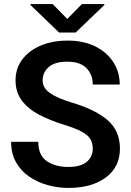

<svg xmlns="http://www.w3.org/2000/svg" viewBox="-20 -922 650 952"><path d="M439.9 -184.6Q439.9 -211.9 428.5 -231.9Q417 -252 385.5 -269Q354 -286.1 293.9 -304.7Q227.5 -325.2 173.8 -353.3Q120.1 -381.3 88.6 -422.9Q57.1 -464.4 57.1 -523.9Q57.1 -582.5 90.1 -626.7Q123 -670.9 181.4 -695.8Q239.7 -720.7 315.4 -720.7Q394.5 -720.7 452.4 -691.9Q510.3 -663.1 542 -613.8Q573.7 -564.5 573.7 -502.9H439.9Q439.9 -552.2 408.7 -584.2Q377.4 -616.2 313.5 -616.2Q252 -616.2 221.7 -589.6Q191.4 -563 191.4 -523.9Q191.4 -485.8 228.3 -460.2Q265.1 -434.6 338.9 -412.6Q455.6 -377.4 515.1 -324.7Q574.7 -272 574.7 -185.5Q574.7 -94.2 504.9 -42.2Q435.1 9.8 318.8 9.8Q267.1 9.8 216.6 -4.2Q166 -18.1 125 -46.1Q84 -74.2 59.6 -117.2Q35.2 -160.2 35.2 -218.8H169.9Q169.9 -151.4 212.4 -122.8Q254.9 -94.2 318.8 -94.2Q379.9 -94.2 409.9 -119.4Q439.9 -144.5 439.9 -184.6ZM241.2 -901.9 313.5 -828.1 386.2 -901.9H497.1V-897L355 -760.7H272.9L130.9 -897.5V-901.9Z"/></svg>

Font: Vazirmatn UI FD SemiBold
Style: Regular
Weight: 600
Designer: Saber Rastikerdar
Foundry: Saber Rastikerdar
Version: Version 33.003